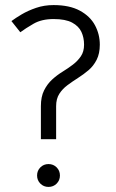

<svg xmlns="http://www.w3.org/2000/svg" viewBox="-20 -728 458 756"><path d="M171 8Q152 8 139 -5Q126 -18 126 -37Q126 -56 139 -69Q152 -82 171 -82Q190 -82 203 -69Q216 -56 216 -37Q216 -18 203 -5Q190 8 171 8ZM60 -601 25 -645Q41 -657 65.5 -671.5Q90 -686 122 -697Q154 -708 191 -708V-653Q144 -653 112 -634.5Q80 -616 60 -601ZM191 -708Q254 -708 294.5 -686Q335 -664 354 -628.5Q373 -593 373 -552Q373 -517 360.5 -492.5Q348 -468 328.5 -451.5Q309 -435 287 -421Q265 -407 245.5 -392.5Q226 -378 213.5 -358.5Q201 -339 201 -310H141Q141 -347 153.5 -372Q166 -397 185 -414.5Q204 -432 226 -445.5Q248 -459 267 -473.5Q286 -488 298.5 -506.5Q311 -525 311 -552Q311 -580 300.5 -602.5Q290 -625 264 -639Q238 -653 191 -653ZM141 -310H201V-180H141Z"/></svg>

Font: Epunda Slab Light
Style: Regular
Weight: 300
Designer: Simon Atzbach
Foundry: typofactur
Version: Version 1.102